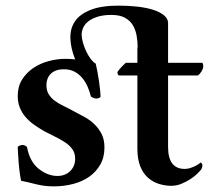

<svg xmlns="http://www.w3.org/2000/svg" viewBox="-20 -653 754 682"><path d="M697 -430Q700 -430 701 -426Q702 -422 702 -417Q702 -410 696.5 -400.5Q691 -391 683 -385H577V-131Q577 -53 636 -53Q646 -53 655.5 -56Q665 -59 673 -63Q681 -67 686.5 -71Q692 -75 693 -76Q695 -75 697 -72Q699 -69 699 -65Q699 -61 696.5 -55Q694 -49 692 -48Q688 -43 678.5 -34Q669 -25 655 -16Q641 -7 624 0Q607 7 588 7Q567 7 545.5 0.5Q524 -6 506.5 -21Q489 -36 478.5 -61.5Q468 -87 468 -125V-385H402Q399 -387 398 -390.5Q397 -394 397 -397Q402 -405 411.5 -415Q421 -425 427 -430H468V-484H469Q469 -504 465.5 -525Q462 -546 452.5 -562.5Q443 -579 424.5 -589.5Q406 -600 376 -600Q347 -600 326.5 -593.5Q306 -587 293.5 -577Q281 -567 275.5 -554.5Q270 -542 270 -530Q270 -518 274.5 -502Q279 -486 286 -471Q293 -456 302 -444Q311 -432 320 -427Q323 -415 326 -398.5Q329 -382 331.5 -365.5Q334 -349 335.5 -334Q337 -319 337 -310Q337 -307 332 -305Q327 -303 322 -303Q314 -303 303 -310Q299 -326 292 -343Q285 -360 273.5 -374.5Q262 -389 245.5 -398Q229 -407 207 -407Q178 -407 161.5 -392Q145 -377 145 -350Q145 -331 153.5 -317.5Q162 -304 176 -294Q190 -284 207 -276Q224 -268 240 -259Q259 -249 278.5 -238.5Q298 -228 314 -213Q330 -198 340.5 -178Q351 -158 351 -129Q351 -94 336 -68Q321 -42 296.5 -25Q272 -8 239.5 0.5Q207 9 171 9Q138 9 108.5 1.5Q79 -6 55 -11Q53 -19 50.5 -36.5Q48 -54 46.5 -73Q45 -92 44 -108.5Q43 -125 43 -131Q45 -134 50.5 -136Q56 -138 60 -138Q64 -138 69 -136Q74 -134 76 -130Q86 -78 118 -53Q150 -28 184 -28Q212 -28 229.5 -45.5Q247 -63 247 -89Q247 -109 237 -123Q227 -137 211 -147.5Q195 -158 175.5 -167.5Q156 -177 137 -187Q118 -198 101 -210Q84 -222 71 -237Q58 -252 50.5 -270.5Q43 -289 43 -312Q43 -346 58.5 -370.5Q74 -395 98.5 -411.5Q123 -428 153 -436Q183 -444 212 -444Q222 -444 230.5 -443.5Q239 -443 247 -442Q231 -482 230 -517Q229 -552 246.5 -577.5Q264 -603 302 -618Q340 -633 401 -633Q436 -633 467.5 -629.5Q499 -626 523 -618.5Q547 -611 561.5 -599.5Q576 -588 577 -573V-430Z"/></svg>

Font: Vermiglione SemiBold
Style: Regular
Weight: 600
Version: Version 1.000